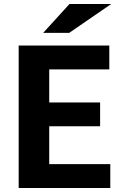

<svg xmlns="http://www.w3.org/2000/svg" viewBox="-20 -938 605 958"><path d="M479.5 -308.1H225.6V-119.1H530.3V0H73.2V-710.9H525.4V-591.8H225.6V-426.8H479.5ZM326.7 -918H534.7L325.2 -773.9H195.3Z"/></svg>

Font: Ufes Sans ExtraBold
Style: Regular
Weight: 800
Designer: Ricardo Esteves & Filipe Motta
Foundry: ProDesignUfes - Ricardo Esteves, Filipe Motta (This is a derivative work, based on Roboto family, by Christian Robertson
Version: Version 2.0